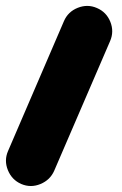

<svg xmlns="http://www.w3.org/2000/svg" viewBox="-103 -350 406 641"><path d="M220.7 -323.2Q252.4 -309.6 265.4 -277.1Q278.3 -244.6 264.6 -212.9L78.1 219.7Q64.5 251 32 264.4Q-0.5 277.8 -32.2 264.2Q-63.5 250.5 -76.7 218Q-89.8 185.5 -76.2 154.3L110.4 -279.3Q124 -311 156.7 -324Q189.5 -336.9 220.7 -323.2Z"/></svg>

Font: Mikhak Black
Style: Regular
Weight: 900
Designer: Amin Abedi
Version: Version 3.3